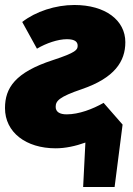

<svg xmlns="http://www.w3.org/2000/svg" viewBox="-31 -574 531 769"><path d="M236 -116C208 -116 192 -126 192 -146C192 -170 206 -186 297 -217C428 -262 471 -328 471 -405C471 -493 391 -554 267 -554C191 -554 112 -528 58 -486L117 -379C154 -401 201 -417 237 -417C271 -417 280 -405 280 -391C280 -375 275 -364 180 -333C30 -284 -11 -222 -11 -141C-11 -44 73 20 192 20C231 20 272 11 311 -3L302 175H428L460 -75L384 -162C340 -137 285 -116 236 -116Z"/></svg>

Font: Fira Sans Heavy
Style: Italic
Weight: 900
Italic angle: -8°
Designer: bBox Type GmbH & Carrois Corporate GbR & Edenspiekermann AG
Foundry: bBox Type GmbH & Carrois Corporate GbR & Edenspiekermann AG
Version: Version 4.301;PS 004.301;hotconv 1.0.88;makeotf.lib2.5.64775